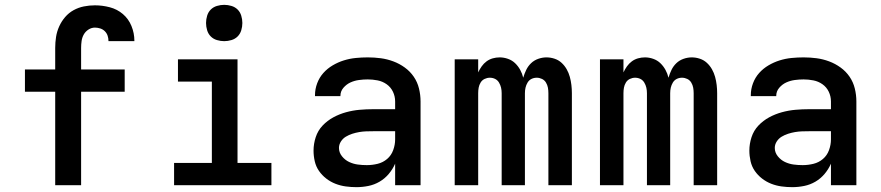

<svg xmlns="http://www.w3.org/2000/svg" viewBox="-20 -765 3640 793"><path d="M208 0V-386H83V-478H208V-567Q208 -590 211.5 -612.5Q215 -635 224.5 -656Q234 -677 249 -694.5Q264 -712 284 -723Q304 -734 326.5 -738.5Q349 -743 372 -743Q403 -743 433.5 -735Q464 -727 487.5 -707Q511 -687 523 -657.5Q535 -628 535 -597V-595H428V-596Q428 -607 424.5 -617.5Q421 -628 413 -636Q405 -644 394 -647.5Q383 -651 372 -651Q358 -651 345.5 -643Q333 -635 326 -622.5Q319 -610 317 -595.5Q315 -581 315 -567V-478H495V-386H315V0Z M699 0V-92H855V-428H715V-520H961V-92H1101V0ZM906 -595Q891 -595 876 -599.5Q861 -604 850.5 -614.5Q840 -625 835.5 -640Q831 -655 831 -670Q831 -685 835.5 -700Q840 -715 850.5 -725.5Q861 -736 876 -740.5Q891 -745 906 -745Q921 -745 936 -740.5Q951 -736 961.5 -725.5Q972 -715 976.5 -700Q981 -685 981 -670Q981 -655 976.5 -640Q972 -625 961.5 -614.5Q951 -604 936 -599.5Q921 -595 906 -595Z M1452 8Q1430 8 1408 5Q1386 2 1365.5 -6Q1345 -14 1327.5 -27.5Q1310 -41 1297.5 -59Q1285 -77 1280 -99Q1275 -121 1275 -143Q1275 -171 1284 -198.5Q1293 -226 1312.5 -246.5Q1332 -267 1357 -280.5Q1382 -294 1409.5 -301.5Q1437 -309 1465 -311.5Q1493 -314 1522 -314H1612V-346Q1612 -367 1603 -386Q1594 -405 1577 -417Q1560 -429 1539.5 -433Q1519 -437 1499 -437Q1481 -437 1462.5 -434.5Q1444 -432 1427.5 -424.5Q1411 -417 1398.5 -402.5Q1386 -388 1386 -369V-368H1281V-372Q1281 -397 1290 -421Q1299 -445 1315.5 -463.5Q1332 -482 1354 -495Q1376 -508 1400 -515.5Q1424 -523 1449 -525.5Q1474 -528 1499 -528Q1526 -528 1552.5 -524.5Q1579 -521 1604.5 -511.5Q1630 -502 1652 -486Q1674 -470 1689 -448Q1704 -426 1710.5 -399.5Q1717 -373 1717 -346V0H1612V-89Q1602 -66 1585.5 -46.5Q1569 -27 1547.5 -14.5Q1526 -2 1501.5 3Q1477 8 1452 8ZM1495 -83Q1518 -83 1540 -88.5Q1562 -94 1579 -108.5Q1596 -123 1604 -145Q1612 -167 1612 -189V-223H1522Q1507 -223 1492.5 -222.5Q1478 -222 1463.5 -219.5Q1449 -217 1435 -212.5Q1421 -208 1408.5 -200.5Q1396 -193 1388 -180.5Q1380 -168 1380 -154Q1380 -135 1392.5 -119.5Q1405 -104 1422 -96Q1439 -88 1457.5 -85.5Q1476 -83 1495 -83Z M1858 0V-520H1955V-466Q1961 -479 1969.5 -491Q1978 -503 1989.5 -511.5Q2001 -520 2015 -524Q2029 -528 2044 -528Q2061 -528 2078 -522Q2095 -516 2107.5 -504Q2120 -492 2128.5 -476.5Q2137 -461 2141 -444Q2146 -461 2153.5 -476.5Q2161 -492 2173.5 -504Q2186 -516 2203 -522Q2220 -528 2237 -528Q2254 -528 2270.5 -522.5Q2287 -517 2299.5 -505.5Q2312 -494 2320.5 -479Q2329 -464 2333.5 -447.5Q2338 -431 2340 -414Q2342 -397 2342 -380V0H2245V-380Q2245 -392 2243 -403Q2241 -414 2235 -424Q2229 -434 2218.5 -439Q2208 -444 2197 -444Q2185 -444 2175 -439Q2165 -434 2159 -424Q2153 -414 2150.5 -403Q2148 -392 2148 -380V0H2052V-380Q2052 -392 2049.5 -403Q2047 -414 2041 -424Q2035 -434 2025 -439Q2015 -444 2003 -444Q1992 -444 1981.5 -439Q1971 -434 1965 -424Q1959 -414 1957 -403Q1955 -392 1955 -380V0Z M2458 0V-520H2555V-466Q2561 -479 2569.5 -491Q2578 -503 2589.5 -511.5Q2601 -520 2615 -524Q2629 -528 2644 -528Q2661 -528 2678 -522Q2695 -516 2707.5 -504Q2720 -492 2728.5 -476.5Q2737 -461 2741 -444Q2746 -461 2753.5 -476.5Q2761 -492 2773.5 -504Q2786 -516 2803 -522Q2820 -528 2837 -528Q2854 -528 2870.5 -522.5Q2887 -517 2899.5 -505.5Q2912 -494 2920.5 -479Q2929 -464 2933.5 -447.5Q2938 -431 2940 -414Q2942 -397 2942 -380V0H2845V-380Q2845 -392 2843 -403Q2841 -414 2835 -424Q2829 -434 2818.5 -439Q2808 -444 2797 -444Q2785 -444 2775 -439Q2765 -434 2759 -424Q2753 -414 2750.5 -403Q2748 -392 2748 -380V0H2652V-380Q2652 -392 2649.5 -403Q2647 -414 2641 -424Q2635 -434 2625 -439Q2615 -444 2603 -444Q2592 -444 2581.5 -439Q2571 -434 2565 -424Q2559 -414 2557 -403Q2555 -392 2555 -380V0Z M3252 8Q3230 8 3208 5Q3186 2 3165.5 -6Q3145 -14 3127.5 -27.5Q3110 -41 3097.5 -59Q3085 -77 3080 -99Q3075 -121 3075 -143Q3075 -171 3084 -198.5Q3093 -226 3112.5 -246.5Q3132 -267 3157 -280.5Q3182 -294 3209.5 -301.5Q3237 -309 3265 -311.5Q3293 -314 3322 -314H3412V-346Q3412 -367 3403 -386Q3394 -405 3377 -417Q3360 -429 3339.5 -433Q3319 -437 3299 -437Q3281 -437 3262.5 -434.5Q3244 -432 3227.5 -424.5Q3211 -417 3198.5 -402.5Q3186 -388 3186 -369V-368H3081V-372Q3081 -397 3090 -421Q3099 -445 3115.5 -463.5Q3132 -482 3154 -495Q3176 -508 3200 -515.5Q3224 -523 3249 -525.5Q3274 -528 3299 -528Q3326 -528 3352.5 -524.5Q3379 -521 3404.5 -511.5Q3430 -502 3452 -486Q3474 -470 3489 -448Q3504 -426 3510.5 -399.5Q3517 -373 3517 -346V0H3412V-89Q3402 -66 3385.5 -46.5Q3369 -27 3347.5 -14.5Q3326 -2 3301.5 3Q3277 8 3252 8ZM3295 -83Q3318 -83 3340 -88.5Q3362 -94 3379 -108.5Q3396 -123 3404 -145Q3412 -167 3412 -189V-223H3322Q3307 -223 3292.5 -222.5Q3278 -222 3263.5 -219.5Q3249 -217 3235 -212.5Q3221 -208 3208.5 -200.5Q3196 -193 3188 -180.5Q3180 -168 3180 -154Q3180 -135 3192.5 -119.5Q3205 -104 3222 -96Q3239 -88 3257.5 -85.5Q3276 -83 3295 -83Z"/></svg>

Font: Iosevka Semibold Extended
Style: Regular
Weight: 600
Width: 7
Monospace: yes
Designer: Belleve Invis
Foundry: Belleve Invis
Version: Version 32.5.0; ttfautohint (v1.8.4)